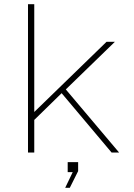

<svg xmlns="http://www.w3.org/2000/svg" viewBox="-20 -730 640 919"><path d="M114 0V-710H144V-194L490 -530H530L295 -302L550 0H514L275 -284L144 -156V0ZM292 169 328 94H304V46H354V89L314 169Z"/></svg>

Font: Geist Mono Thin
Style: Regular
Weight: 100
Monospace: yes
Designer: Basement.studio, Andrés Briganti, Mateo Zaragoza
Foundry: Basement.studio, Vercel, Andrés Briganti, Guido Ferreyra, Mateo Zaragoza
Version: Version 1.500; ttfautohint (v1.8.4.7-5d5b)